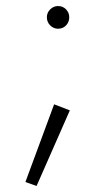

<svg xmlns="http://www.w3.org/2000/svg" viewBox="-20 -449 348 635"><path d="M135 -392Q135 -376 146 -365Q157 -354 172 -354Q188 -354 198.5 -365Q209 -376 209 -392Q209 -407 198.5 -418Q188 -429 172 -429Q157 -429 146 -418Q135 -407 135 -392ZM159 -104 64 153 101 166 211 -84Z"/></svg>

Font: Jost Light
Style: Regular
Weight: 300
Version: Version 3.710